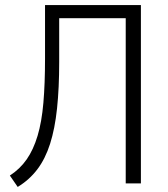

<svg xmlns="http://www.w3.org/2000/svg" viewBox="-20 -725 664 759"><path d="M50 14 19 -31Q59 -57 85.5 -95Q112 -133 128.5 -188Q145 -243 151.5 -318.5Q158 -394 158 -493V-705H537V0H477V-653H214V-480Q214 -377 205.5 -296.5Q197 -216 178 -156.5Q159 -97 127.5 -55.5Q96 -14 50 14Z"/></svg>

Font: Nunito Sans 10pt Condensed Light
Style: Regular
Weight: 300
Width: 3
Designer: Vernon Adams
Foundry: Vernon Adams
Version: Version 3.101;gftools[0.9.27]